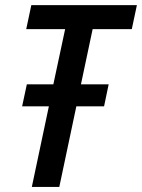

<svg xmlns="http://www.w3.org/2000/svg" viewBox="-20 -734 558 754"><path d="M105 0 171.9 -316.4H66.9L85.4 -402.8H189.5L235.8 -619.6H83L103 -713.9H517.6L497.6 -619.6H343.8L297.9 -402.8H406.7L388.7 -316.4H279.8L212.9 0Z"/></svg>

Font: Open Sans SemiCondensed SemiBold
Style: Italic
Weight: 600
Width: 4
Italic angle: -12°
Designer: Monotype Design Team
Foundry: Monotype Imaging Inc.
Version: Version 3.000